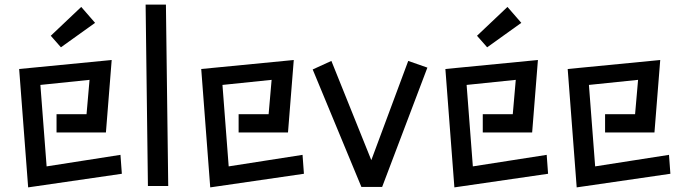

<svg xmlns="http://www.w3.org/2000/svg" viewBox="-20 -785 2947 832"><path d="M200 -630 332 -755 392 -686 244 -580ZM63 -486 464 -525 439 -211H225V-290H355L368 -439L155 -417L182 -64L502 -114L508 -32L102 27Z M611 -765H699L709 21H621Z M852 -486 1253 -525 1228 -211H1014V-290H1144L1157 -439L944 -417L971 -64L1291 -114L1297 -32L891 27Z M1335 -484 1416 -521 1589 -91 1749 -521 1832 -492 1636 25H1546Z M2047 -630 2179 -755 2239 -686 2091 -580ZM1910 -486 2311 -525 2286 -211H2072V-290H2202L2215 -439L2002 -417L2029 -64L2349 -114L2355 -32L1949 27Z M2440 -486 2841 -525 2816 -211H2602V-290H2732L2745 -439L2532 -417L2559 -64L2879 -114L2885 -32L2479 27Z"/></svg>

Font: Stick
Style: Regular
Weight: 400
Designer: Fontworks Inc.
Foundry: Fontworks Inc.
Version: Version 1.100